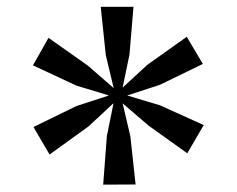

<svg xmlns="http://www.w3.org/2000/svg" viewBox="-20 -842 676 548"><path d="M274.5 -315 285 -453.5 304 -547.5 233 -481.5 121.5 -401 75.5 -479.5 198.5 -539.5 291 -569.5 198.5 -597.5 74 -655.5 118.5 -734 231 -654.5 304.5 -590.5 282 -684.5 267.5 -822.5H361L349.5 -686L330 -592L400.5 -657L513 -737L559 -659.5L436.5 -600L343 -569.5L436.5 -541.5L561.5 -485L514.5 -404.5L404 -483.5L330 -547L352 -453.5L367 -315.5Z"/></svg>

Font: Merriweather 24pt
Style: Regular
Weight: 400
Designer: Eben Sorkin
Foundry: Eben Sorkin
Version: Version 2.100